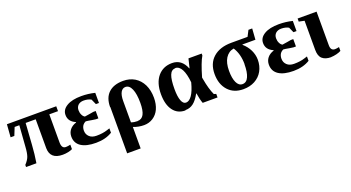

<svg xmlns="http://www.w3.org/2000/svg" viewBox="-50 -1095 3447 1884"><g transform="rotate(-20 1673.5 -153.0)"><path d="M490 -51H491Q514 -51 539 -58V-11Q522 -2 494 4Q466 10 437 10Q307 10 305 -106V-408H200L185 -187Q179 -90 164 0H56V-22Q89 -57 101 -89Q114 -124 118 -190L134 -408H85L52 -326H13L23 -459H538V-408H447V-115Q447 -51 490 -51Z M954 -34 955 -32Q885 12 784 12Q683 12 629 -24Q575 -60 575 -128Q575 -169 599 -199Q623 -229 667 -243V-247Q594 -278 594 -347Q594 -403 650 -436Q705 -469 802 -469Q875 -469 943 -452V-346H911L886 -402Q853 -420 809 -420Q773 -420 751 -400Q730 -380 730 -347Q730 -320 741 -298Q751 -277 768 -268L820 -276Q860 -283 861 -283H886V-206H861Q853 -206 819 -212Q777 -220 759 -221Q735 -210 723 -190Q711 -169 711 -141Q711 -102 738 -77Q764 -52 812 -52Q878 -52 925 -68L954 -77Z M1034 -271H1032Q1032 -367 1086 -418Q1140 -469 1239 -469Q1306 -469 1358 -438Q1410 -406 1439 -348Q1468 -288 1468 -210Q1468 -144 1445 -93Q1423 -45 1380 -17Q1338 10 1286 10Q1229 10 1175 -11V213H1034ZM1239 -49 1240 -50Q1283 -50 1304 -89Q1325 -128 1325 -209Q1325 -302 1303 -353Q1281 -405 1240 -405Q1209 -405 1191 -374Q1173 -342 1173 -283V-60Q1203 -49 1239 -49Z M1718 10 1715 13Q1634 13 1589 -49Q1544 -110 1544 -219Q1544 -336 1600 -403Q1656 -469 1749 -469Q1850 -469 1892 -362H1895L1918 -457H2056V-437Q2021 -379 1979 -234Q1993 -156 2004 -120Q2017 -75 2032 -43L2055 -36V1H1900Q1884 -42 1874 -107H1871Q1837 -45 1800 -17Q1764 10 1718 10ZM1763 -412 1762 -410Q1722 -410 1704 -364Q1686 -318 1686 -220Q1686 -142 1702 -100Q1718 -57 1748 -57Q1781 -57 1811 -99Q1840 -140 1863 -227Q1854 -317 1829 -364Q1803 -412 1763 -412Z M2415 -216 2416 -214Q2416 -322 2368 -396Q2313 -387 2281 -337Q2250 -288 2250 -205Q2250 -128 2271 -83Q2292 -38 2331 -38Q2373 -38 2394 -85Q2415 -131 2415 -216ZM2463 -404 2461 -401Q2505 -363 2529 -314Q2553 -264 2553 -212Q2553 -147 2524 -95Q2496 -45 2443 -16Q2391 12 2323 12Q2223 12 2165 -52Q2106 -117 2106 -224Q2106 -334 2175 -395Q2245 -457 2366 -457H2535L2567 -519H2606L2598 -404Z M3017 -34 3018 -32Q2948 12 2847 12Q2746 12 2692 -24Q2638 -60 2638 -128Q2638 -169 2662 -199Q2686 -229 2730 -243V-247Q2657 -278 2657 -347Q2657 -403 2713 -436Q2768 -469 2865 -469Q2938 -469 3006 -452V-346H2974L2949 -402Q2916 -420 2872 -420Q2836 -420 2814 -400Q2793 -380 2793 -347Q2793 -320 2804 -298Q2814 -277 2831 -268L2883 -276Q2923 -283 2924 -283H2949V-206H2924Q2916 -206 2882 -212Q2840 -220 2822 -221Q2798 -210 2786 -190Q2774 -169 2774 -141Q2774 -102 2801 -77Q2827 -52 2875 -52Q2941 -52 2988 -68L3017 -77Z M3239 10V11Q3178 11 3146 -18Q3115 -46 3115 -110V-414L3058 -426V-458H3256V-109Q3256 -76 3268 -63Q3280 -50 3300 -50Q3320 -50 3344 -56V-16Q3327 -6 3296 2Q3262 10 3239 10Z"/></g></svg>

Font: Libra Serif Modern
Style: Bold
Weight: 700
Designer: Stefan Peev, Context Ltd
Foundry: Ascender Corporation
Version: Version 1.000